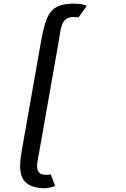

<svg xmlns="http://www.w3.org/2000/svg" viewBox="-20 -820 690 1051"><path d="M204 -590Q214.5 -650 226.5 -690.5Q238.5 -731 258 -755.2Q277.5 -779.5 308.2 -789.8Q339 -800 388 -800Q397.5 -800 407.8 -799.2Q418 -798.5 427 -796.8Q436 -795 443.5 -792.8Q451 -790.5 455 -787.5L409.5 -724.5L402.5 -725.5Q399.5 -726 395 -726.5Q390.5 -727 385 -727Q357.5 -727 343 -716.5Q328.5 -706 321 -688Q313.5 -670 310 -646.5Q306.5 -623 302 -597L195.5 7Q191 33 186.5 56.5Q182 80 183.5 97.8Q185 115.5 195.8 126.2Q206.5 137 232.5 137Q238 137 242.5 136.8Q247 136.5 251 136L258 134.5L281.5 197.5Q276 200.5 267.8 203Q259.5 205.5 249.8 207.5Q240 209.5 229.5 210.2Q219 211 209.5 210Q175 207.5 152.2 198Q129.5 188.5 116 173.5Q102.5 158.5 96.8 138.8Q91 119 90.2 96.5Q89.5 74 92.5 49.2Q95.5 24.5 100 0Z"/></svg>

Font: B612 Mono
Style: Italic
Weight: 400
Italic angle: -10°
Version: Version 1.005